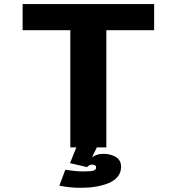

<svg xmlns="http://www.w3.org/2000/svg" viewBox="-20 -720 890 938"><path d="M406 96.5 322 77 353 0H323.5V-572.5H90.5V-700H733V-572.5H499.5V0H453L429.5 48.5Q452.5 31.5 484.5 31.5Q520 31.5 545.8 47Q571.5 62.5 571.5 95Q571.5 122.5 555 143Q538.5 163.5 509.8 175Q481 186.5 447 192Q413 197.5 373 197.5Q319.5 197.5 270 187L299 109.5Q353 117.5 387.5 117.5Q420 117.5 434.8 114Q449.5 110.5 449.5 98Q449.5 84 428.5 84Q423 84 415.8 88Q408.5 92 406 96.5Z"/></svg>

Font: League Mono Wide
Style: Bold
Weight: 700
Width: 8
Designer: Tyler Finck
Foundry: The League of Moveable Type / Tyler Finck
Version: Version 2.210